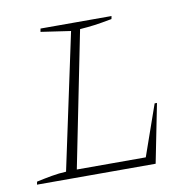

<svg xmlns="http://www.w3.org/2000/svg" viewBox="-64 -582 661 647"><g transform="rotate(-10 266.5 -258.0)"><path d="M450 -201H458L418 0H12L14 -10Q41 -16 66.5 -20.5Q92 -25 116 -26L215 -490L113 -505L115 -516H358L356 -506Q319 -499 296.5 -496Q274 -493 246 -491L153 -27H389Z"/></g></svg>

Font: Piazzolla SC Thin
Style: Italic
Weight: 100
Italic angle: -11.3°
Designer: Juan Pablo del Peral
Foundry: Huerta Tipografica
Version: Version 1.330